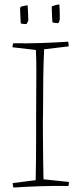

<svg xmlns="http://www.w3.org/2000/svg" viewBox="-20 -834 354 861"><path d="M40 7Q37 -2 37 -13L140 -26Q141 -71 141.5 -123Q142 -175 142 -226Q142 -277 142 -321Q142 -362 142.5 -413Q143 -464 143 -515.5Q143 -567 141 -610L36 -622Q36 -631 39 -640Q104 -639 163.5 -641Q223 -643 286 -647Q288 -637 288 -626L178 -613Q175 -558 174 -483Q173 -408 173 -335Q172 -290 172.5 -232.5Q173 -175 173.5 -120.5Q174 -66 175 -30L289 -18Q289 -9 287 0Q222 -1 162 1Q102 3 40 7ZM215 -734Q214 -753 213 -769.5Q212 -786 212 -805Q218 -808 229 -811Q240 -814 246 -814Q248 -794 248 -773Q248 -752 248 -746Q248 -744 245 -737Q242 -730 241 -730Q238 -730 229 -731Q220 -732 215 -734ZM73 -729 70 -794Q70 -795 71 -799Q72 -803 74 -804Q76 -805 87 -807.5Q98 -810 104 -810Q105 -793 106 -771Q107 -749 107 -743Q107 -741 103.5 -734Q100 -727 99 -726Q96 -726 87.5 -726.5Q79 -727 73 -729Z"/></svg>

Font: Labrada ExtraLight
Style: Regular
Weight: 200
Designer: Mercedes Jáuregui
Foundry: Omnibus-Type Team
Version: Version 1.000; ttfautohint (v1.8.4.7-5d5b)